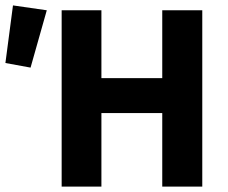

<svg xmlns="http://www.w3.org/2000/svg" viewBox="-32 -690 844 710"><path d="M196 0V-652H343V-401H568V-652H716V0H568V-272H343V0ZM-12 -457 16 -670 141 -652 81 -440Z"/></svg>

Font: Giro Regular
Style: Bold
Weight: 700
Designer: Paul D. Hunt
Foundry: Adobe Systems Incorporated
Version: Version 1.000;PS 1.0;hotconv 1.0.88;makeotf.lib2.5.647800